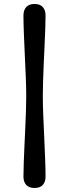

<svg xmlns="http://www.w3.org/2000/svg" viewBox="-20 -791 347 966"><path d="M112 -307.9Q112 -347.6 109.8 -401.7Q107.6 -455.7 104.8 -514Q102 -572.2 100 -624.5Q98 -676.8 98 -712.6Q98 -740.1 112.1 -755.6Q126.3 -771 153.7 -771Q181.3 -771 195.2 -755.6Q209.2 -740.1 209.2 -712.6Q209.2 -684.9 207.7 -645.7Q206.2 -606.5 204.2 -561.3Q202.3 -516.1 200.1 -469.9Q198 -423.6 196.7 -381.7Q195.4 -339.7 195.4 -307.9Q195.4 -268.1 197.5 -213.4Q199.7 -158.7 202.5 -100.2Q205.3 -41.8 207.2 10.2Q209.2 62.1 209.2 96.9Q209.2 124.4 195.2 139.6Q181.3 154.8 153.7 154.8Q126.3 154.8 112.1 139.6Q98 124.4 98 96.9Q98 68.1 99.5 28.4Q101 -11.3 103 -56.6Q105 -102 107.2 -147.7Q109.4 -193.4 110.7 -235Q112 -276.5 112 -307.9Z"/></svg>

Font: Fraunces SuperSoft 9pt
Style: Regular
Weight: 900
Version: Version 1.000;[b76b70a41]